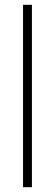

<svg xmlns="http://www.w3.org/2000/svg" viewBox="-20 -780 228 800"><path d="M113 0V-760H76V0Z"/></svg>

Font: Noto Sans Sinhala UI Condensed ExtraLight
Style: Regular
Weight: 200
Width: 3
Designer: Jelle Bosma - Monotype Design Team
Foundry: Monotype Imaging Inc.
Version: Version 2.006